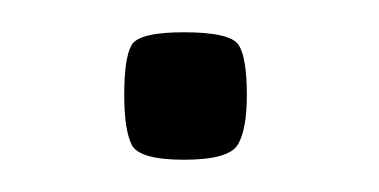

<svg xmlns="http://www.w3.org/2000/svg" viewBox="-20 -97 235 119"><path d="M94 2Q66 2 61.5 -7.5Q57 -17 57 -38Q57 -61 61.5 -69Q66 -77 94 -77Q123 -77 128 -69Q133 -61 133 -38Q133 -17 127.5 -7.5Q122 2 94 2Z"/></svg>

Font: Smooch Sans
Style: Bold
Weight: 700
Designer: Robert E. Leuschke
Foundry: Robert E. Leuschke
Version: Version 1.010